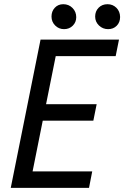

<svg xmlns="http://www.w3.org/2000/svg" viewBox="-20 -912 603 932"><path d="M176.8 -719.7H557.6L541.5 -639.6H250.5L203.6 -406.2H449.2L433.1 -326.2H187.5L138.2 -80.1H427.7L412.1 0H32.2ZM441.9 -831.5Q441.9 -857.4 458.7 -874.5Q475.6 -891.6 502 -891.6Q527.3 -891.6 544.9 -874.3Q562.5 -856.9 563 -829.6Q563 -803.7 546.6 -787.1Q530.3 -770.5 504.9 -770.5Q479 -770.5 460.4 -788.3Q441.9 -806.2 441.9 -831.5ZM230 -831.5Q230 -857.4 246.1 -874.5Q262.2 -891.6 287.1 -891.6Q314 -891.6 332 -873.3Q350.1 -855 350.1 -828.6Q350.1 -804.2 333.3 -787.4Q316.4 -770.5 291 -770.5Q265.6 -770.5 247.8 -788.3Q230 -806.2 230 -831.5Z"/></svg>

Font: Reddit Sans Chocolate
Style: Italic
Weight: 400
Italic angle: -11.25°
Designer: Stephen Hutchings
Version: Version 1.013